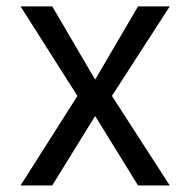

<svg xmlns="http://www.w3.org/2000/svg" viewBox="-20 -565 580 585"><path d="M139.2 -545.5 269.9 -322.4 400.6 -545.5H497.2L321 -272.7L497.2 0H400.6L269.9 -211.6L139.2 0H42.6L215.9 -272.7L42.6 -545.5Z"/></svg>

Font: TID UI
Style: Regular
Weight: 400
Designer: The TID Project Authors
Foundry: Bakken & Bæck
Version: Version 1.001;hotconv 1.0.109;makeotfexe 2.5.65596